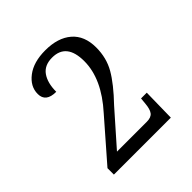

<svg xmlns="http://www.w3.org/2000/svg" viewBox="-131 -912 615 615"><g transform="rotate(-45 176.5 -604.5)"><path d="M39 -415 155 -548Q229 -630 229 -710Q229 -791 164 -791Q129 -791 112.5 -767.5Q96 -744 96 -704Q49 -704 49 -741Q49 -775 80.5 -799Q112 -823 165 -823Q222 -823 254.5 -795Q287 -767 287 -714Q287 -667 265.5 -629.5Q244 -592 196 -542L98 -431H233Q253 -431 261 -441.5Q269 -452 271 -476L273 -497H299L297 -386H39Z"/></g></svg>

Font: Noto Serif NarrowLight
Style: Regular
Weight: 300
Width: 4
Designer: Monotype Design Team
Foundry: Monotype Imaging Inc.
Version: Version 1.001